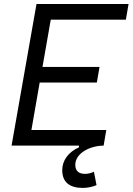

<svg xmlns="http://www.w3.org/2000/svg" viewBox="-20 -713 649 940"><path d="M385.3 207C408.7 207 432.1 202.1 452.6 193.4L439.9 127.9C426.8 134.3 411.1 138.2 396 138.2C365.2 138.2 348.6 123 348.6 94.2C348.6 35.6 423.3 0 487.3 0L500.5 -76.7H133.8L174.3 -309.1H454.1L467.3 -385.3H188L228.5 -616.7H596.2L609.4 -693.4H158.7L36.6 0H366.7V8.3C314.9 31.2 284.7 72.3 284.7 120.1C284.7 177.7 319.3 207 385.3 207Z"/></svg>

Font: Cascadia Code SemiLight
Style: Italic
Weight: 350
Italic angle: -10°
Monospace: yes
Designer: Aaron Bell
Foundry: Saja Typeworks
Version: Version 2404.023